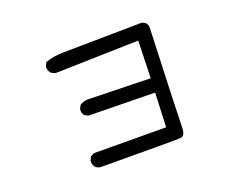

<svg xmlns="http://www.w3.org/2000/svg" viewBox="-101 -799 1202 974"><g transform="rotate(-20 500.0 -312.0)"><path d="M292 -3.9Q276.4 -5.9 264.6 -15.6Q252.9 -31.2 254.9 -52.7L264.6 -72.3L284.2 -82L672.9 -80.1L680.7 -264.6L323.2 -270.5L303.7 -280.3Q292 -293.9 293.9 -315.4L303.7 -335Q329.1 -352.5 362.3 -348.6L684.6 -340.8L690.4 -542L244.1 -530.3Q228.5 -532.2 216.8 -542Q203.1 -557.6 205.1 -579.1L214.8 -598.6Q260.7 -615.2 311.5 -615.2L735.4 -621.1Q769.5 -614.3 767.6 -581.1Q749 -99.6 749 -52.7Q749 -5.9 721.7 -3.9Q694.3 -2 292 -3.9Z"/></g></svg>

Font: NaikaiFont
Style: Regular
Weight: 400
Version: Version 1.67